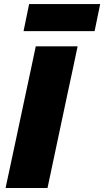

<svg xmlns="http://www.w3.org/2000/svg" viewBox="-20 -946 524 966"><path d="M8 0Q20.5 -56.5 31.5 -109.5Q42.5 -162 57.5 -231L109 -473.5Q124 -544.5 136 -599.5Q147.5 -654 160 -713H370.5Q358.5 -654.5 346.5 -599Q334.5 -543.5 319.5 -473.5L268 -231Q253.5 -162 242.2 -109.2Q231 -56.5 219 0ZM98.5 -789.5 126.5 -925.5H484L456 -789.5Z"/></svg>

Font: Heraclito ExtraBold
Style: Italic
Weight: 800
Italic angle: -12°
Designer: Kostas Bartsokas (font) & Cristiano Sobral (main changes)
Foundry: Kostas Bartsokas (font) & Cristiano Sobral (main changes)
Version: Version 1.00;July 8, 2020;FontCreator 13.0.0.2655 64-bit